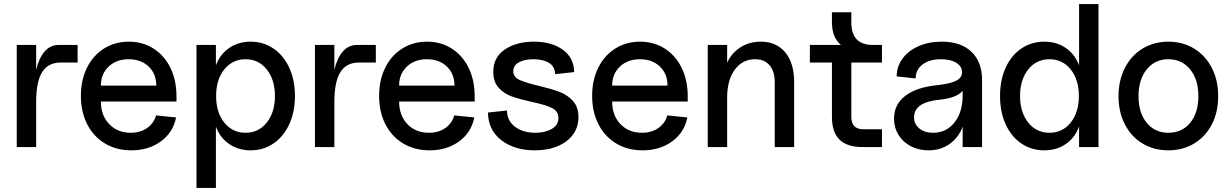

<svg xmlns="http://www.w3.org/2000/svg" viewBox="-20 -720 6020 940"><path d="M157 -500V-378Q171 -437 199 -468.5Q227 -500 268 -500H360V-414H278Q216 -414 186.5 -367Q157 -320 157 -221V0H62V-500Z M376 -251Q376 -328 406 -388.5Q436 -449 489.5 -482.5Q543 -516 611 -516Q679 -516 732 -482Q785 -448 814.5 -387.5Q844 -327 844 -248V-223H474Q474 -155 514.5 -112.5Q555 -70 620 -70Q667 -70 700 -93Q733 -116 744 -155L842 -145Q828 -72 768 -28Q708 16 623 16Q550 16 494 -17.5Q438 -51 407 -111.5Q376 -172 376 -251ZM610 -430Q550 -430 512 -394Q474 -358 474 -301H745Q745 -359 707.5 -394.5Q670 -430 610 -430Z M1037 -100V200H942V-500H1037V-400Q1057 -454 1102 -485Q1147 -516 1207 -516Q1270 -516 1319.5 -482Q1369 -448 1396.5 -387.5Q1424 -327 1424 -250Q1424 -173 1396.5 -112.5Q1369 -52 1319.5 -18Q1270 16 1207 16Q1147 16 1102 -15Q1057 -46 1037 -100ZM1182 -70Q1246 -70 1286 -120Q1326 -170 1326 -250Q1326 -330 1286 -380Q1246 -430 1182 -430Q1118 -430 1078 -380Q1038 -330 1038 -250Q1038 -170 1078 -120Q1118 -70 1182 -70Z M1617 -500V-378Q1631 -437 1659 -468.5Q1687 -500 1728 -500H1820V-414H1738Q1676 -414 1646.5 -367Q1617 -320 1617 -221V0H1522V-500Z M1836 -251Q1836 -328 1866 -388.5Q1896 -449 1949.5 -482.5Q2003 -516 2071 -516Q2139 -516 2192 -482Q2245 -448 2274.5 -387.5Q2304 -327 2304 -248V-223H1934Q1934 -155 1974.5 -112.5Q2015 -70 2080 -70Q2127 -70 2160 -93Q2193 -116 2204 -155L2302 -145Q2288 -72 2228 -28Q2168 16 2083 16Q2010 16 1954 -17.5Q1898 -51 1867 -111.5Q1836 -172 1836 -251ZM2070 -430Q2010 -430 1972 -394Q1934 -358 1934 -301H2205Q2205 -359 2167.5 -394.5Q2130 -430 2070 -430Z M2369 -169 2462 -179Q2463 -128 2502 -99Q2541 -70 2601 -70Q2649 -70 2681.5 -89Q2714 -108 2714 -142Q2714 -176 2682 -191.5Q2650 -207 2584 -221Q2525 -234 2486.5 -247.5Q2448 -261 2421.5 -290Q2395 -319 2395 -368Q2395 -440 2452 -478Q2509 -516 2594 -516Q2681 -516 2735.5 -476.5Q2790 -437 2791 -367L2698 -357Q2697 -394 2668 -412Q2639 -430 2592 -430Q2549 -430 2521 -415Q2493 -400 2493 -372Q2493 -343 2523 -329Q2553 -315 2617 -300Q2679 -285 2717.5 -271Q2756 -257 2784 -227Q2812 -197 2812 -146Q2812 -98 2785.5 -61.5Q2759 -25 2710.5 -4.5Q2662 16 2599 16Q2498 16 2434 -34Q2370 -84 2369 -169Z M2879 -251Q2879 -328 2909 -388.5Q2939 -449 2992.5 -482.5Q3046 -516 3114 -516Q3182 -516 3235 -482Q3288 -448 3317.5 -387.5Q3347 -327 3347 -248V-223H2977Q2977 -155 3017.5 -112.5Q3058 -70 3123 -70Q3170 -70 3203 -93Q3236 -116 3247 -155L3345 -145Q3331 -72 3271 -28Q3211 16 3126 16Q3053 16 2997 -17.5Q2941 -51 2910 -111.5Q2879 -172 2879 -251ZM3113 -430Q3053 -430 3015 -394Q2977 -358 2977 -301H3248Q3248 -359 3210.5 -394.5Q3173 -430 3113 -430Z M3677 -430Q3615 -430 3577.5 -379Q3540 -328 3540 -243V0H3445V-500H3540V-413Q3562 -461 3605.5 -488.5Q3649 -516 3705 -516Q3781 -516 3824.5 -463.5Q3868 -411 3868 -319V0H3773V-317Q3773 -370 3748 -400Q3723 -430 3677 -430Z M4053 -414H3945V-500H4097Q4053 -536 4053 -612V-660H4148V-610Q4148 -500 4253 -500H4298V-414H4148V-147Q4148 -87 4208 -87H4298V0H4203Q4127 0 4090 -36.5Q4053 -73 4053 -148Z M4357 -139Q4357 -209 4413 -251.5Q4469 -294 4576 -304Q4635 -311 4662.5 -325.5Q4690 -340 4690 -366Q4690 -395 4662 -412.5Q4634 -430 4587 -430Q4531 -430 4497 -404.5Q4463 -379 4463 -336L4370 -346Q4370 -394 4398.5 -433Q4427 -472 4477.5 -494Q4528 -516 4591 -516Q4684 -516 4736 -466.5Q4788 -417 4788 -329V0H4693V-100Q4673 -46 4629 -15Q4585 16 4526 16Q4478 16 4439.5 -4Q4401 -24 4379 -59.5Q4357 -95 4357 -139ZM4548 -70Q4613 -70 4653 -120.5Q4693 -171 4693 -253V-275Q4662 -240 4581 -232Q4455 -220 4455 -146Q4455 -112 4481 -91Q4507 -70 4548 -70Z M4876 -250Q4876 -328 4903.5 -388.5Q4931 -449 4980.5 -482.5Q5030 -516 5093 -516Q5153 -516 5198 -485Q5243 -454 5263 -400V-700H5358V0H5263V-101Q5243 -46 5198 -15Q5153 16 5093 16Q5030 16 4980.5 -17.5Q4931 -51 4903.5 -111.5Q4876 -172 4876 -250ZM5118 -70Q5182 -70 5222 -120Q5262 -170 5262 -250Q5262 -330 5222 -380Q5182 -430 5118 -430Q5054 -430 5014 -380Q4974 -330 4974 -250Q4974 -170 5014 -120Q5054 -70 5118 -70Z M5456 -249Q5456 -326 5487 -387Q5518 -448 5573.5 -482Q5629 -516 5700 -516Q5771 -516 5826.5 -482Q5882 -448 5913 -387.5Q5944 -327 5944 -249Q5944 -171 5913 -111Q5882 -51 5826.5 -17.5Q5771 16 5700 16Q5629 16 5573.5 -17.5Q5518 -51 5487 -111.5Q5456 -172 5456 -249ZM5700 -70Q5767 -70 5807 -119Q5847 -168 5847 -249Q5847 -331 5806.5 -380.5Q5766 -430 5700 -430Q5635 -430 5594.5 -380.5Q5554 -331 5554 -249Q5554 -168 5594 -119Q5634 -70 5700 -70Z"/></svg>

Font: MedMera Sans Display
Style: Regular
Weight: 500
Designer: Kasper Nordkvist
Foundry: UNCUT.wtf
Version: Version 1.300